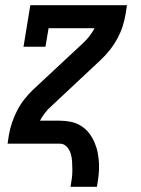

<svg xmlns="http://www.w3.org/2000/svg" viewBox="-20 -550 540 735"><path d="M250 165Q253 149 255 133Q257 117 257 100.5Q257 84 256 68Q255 52 250.5 37.5Q246 23 235.5 11.5Q225 0 209 0H9L14 -33Q18 -57 26 -80.5Q34 -104 45.5 -126.5Q57 -149 73 -169.5Q89 -190 108 -208L299 -386Q312 -398 323 -412.5Q334 -427 342 -442H166L154 -371H70L96 -530H466L461 -497Q457 -473 449.5 -449.5Q442 -426 430 -403.5Q418 -381 402 -360.5Q386 -340 367 -322L177 -144Q163 -132 152 -117.5Q141 -103 133 -88H209Q231 -88 252 -83.5Q273 -79 290.5 -68Q308 -57 320.5 -41Q333 -25 341.5 -5.5Q350 14 354 34.5Q358 55 359 77Q360 99 357.5 121Q355 143 351 165Z"/></svg>

Font: Iosevka Curly Slab SmBdObl
Style: Regular
Weight: 600
Italic angle: -9°
Monospace: yes
Designer: Belleve Invis
Foundry: Belleve Invis
Version: Version 11.0.0; ttfautohint (v1.8.3)